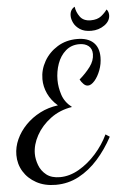

<svg xmlns="http://www.w3.org/2000/svg" viewBox="-72 -946 715 1079"><g transform="rotate(-5 286.0 -407.0)"><path d="M199 87Q136 87 89.5 61.5Q43 36 17.5 -6Q-8 -48 -8 -99Q-8 -144 11.5 -187Q31 -230 66 -266Q101 -302 147.5 -326Q194 -350 249 -357Q212 -389 193.5 -429Q175 -469 175 -511Q175 -564 202 -611.5Q229 -659 277.5 -689Q326 -719 389 -719Q448 -719 479.5 -690Q511 -661 511 -606Q511 -568 497.5 -532.5Q484 -497 464.5 -475Q445 -453 427 -453Q414 -453 402.5 -464.5Q391 -476 383 -491Q419 -522 444.5 -556Q470 -590 470 -627Q470 -657 450.5 -673Q431 -689 398 -689Q353 -689 321.5 -661.5Q290 -634 274.5 -590.5Q259 -547 259 -499Q259 -458 273 -415Q287 -372 327 -341Q257 -330 205 -291Q153 -252 124.5 -200Q96 -148 96 -97Q96 -66 108.5 -32.5Q121 1 149.5 23.5Q178 46 226 46Q280 46 333 15.5Q386 -15 430 -64.5Q474 -114 501 -171L524 -156Q487 -87 438 -32Q389 23 329 55Q269 87 199 87ZM473 -758Q433 -758 409 -774Q385 -790 374.5 -811.5Q364 -833 364 -852Q364 -870 371 -882Q378 -894 391 -901Q395 -870 414.5 -843.5Q434 -817 475 -817Q512 -817 534 -834.5Q556 -852 568 -870Q575 -863 577.5 -854Q580 -845 580 -838Q580 -804 547.5 -781Q515 -758 473 -758Z"/></g></svg>

Font: Dancing Script SemiBold
Style: Regular
Weight: 600
Designer: Pablo Impallari
Foundry: Pablo Impallari
Version: Version 2.001